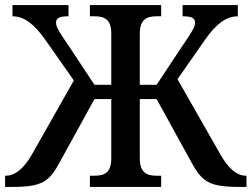

<svg xmlns="http://www.w3.org/2000/svg" viewBox="-26 -734 988 754"><path d="M-6 0H22C139 0 167 -20 208 -96L345 -345H411V-113C411 -54 383 -44 345 -44H327V0H607V-44H589C552 -44 523 -54 523 -113V-345H589L726 -96C768 -20 795 0 914 0H942V-44H939C905 -44 873 -70 841 -125L671 -423L780 -579C822 -639 862 -670 908 -670V-714H691V-670C725 -670 740 -664 740 -645C740 -626 723 -602 689 -552L589 -401H523V-601C523 -660 552 -670 589 -670H607V-714H327V-670H345C382 -670 411 -660 411 -603V-401H345L245 -552C211 -602 194 -626 194 -645C194 -664 209 -670 243 -670V-714H23V-670C70 -670 109 -638 151 -579L264 -418L98 -125C66 -70 32 -44 -3 -44H-6Z"/></svg>

Font: Noto Serif SemiCondensed Medium
Style: Regular
Weight: 500
Width: 4
Designer: Monotype Design Team
Foundry: Monotype Imaging Inc.
Version: Version 2.014